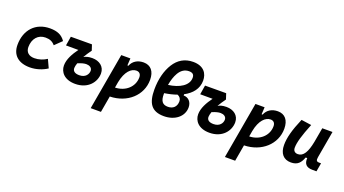

<svg xmlns="http://www.w3.org/2000/svg" viewBox="-67 -1440 4237 2363"><g transform="rotate(20 2051.0 -258.5)"><path d="M297.4 -115.7C225.1 -115.7 183.1 -153.8 182.6 -220.2C183.1 -329.6 246.1 -401.9 342.8 -401.9C398.9 -401.9 436.5 -385.3 468.3 -347.2L558.6 -434.6C514.2 -499.5 453.6 -527.3 356.4 -527.3C169.9 -527.3 47.4 -397.5 47.4 -199.7C47.4 -66.9 133.3 9.8 283.2 9.8C365.2 9.8 446.8 -17.1 508.3 -58.1L458.5 -165.5C414.6 -135.7 356 -115.7 297.4 -115.7Z M877.4 9.8C1044.9 9.8 1134.3 -106 1134.3 -219.2C1134.3 -310.1 1061.5 -361.3 970.2 -361.3C914.6 -361.3 884.3 -349.1 859.9 -335.4C880.4 -371.6 904.3 -407.7 931.2 -444.3L906.7 -518.6L630.4 -517.6L610.8 -397L773.4 -396.5C719.2 -322.8 671.4 -238.8 671.4 -157.7C671.4 -71.8 735.4 9.8 877.4 9.8ZM816.4 -237.3C865.7 -258.3 899.9 -266.1 926.3 -266.1C964.8 -266.1 1003.4 -248.5 1003.4 -205.6C1003.4 -163.6 970.7 -107.9 889.2 -107.9C835.4 -107.9 801.8 -127.4 801.8 -170.4C801.8 -187.5 807.1 -210 816.4 -237.3Z M1294.9 224.6 1332.5 9.8C1559.6 4.9 1729 -148.9 1729 -351.6C1729 -463.9 1675.3 -527.3 1582 -527.3C1504.4 -527.3 1443.8 -490.2 1418 -424.3H1405.3L1410.6 -517.6H1291L1160.6 224.6ZM1355 -115.7 1367.7 -189.9C1396 -338.4 1466.8 -401.9 1532.2 -401.9C1571.3 -401.9 1593.8 -377.9 1593.8 -335C1593.8 -212.4 1491.7 -119.1 1355 -115.7Z M2182.6 -329.6C2280.8 -381.8 2345.7 -459.5 2345.7 -566.4C2345.7 -657.7 2294.4 -742.2 2153.3 -742.2C2041.5 -742.2 1960 -689.5 1905.8 -603.5C1849.1 -513.7 1818.4 -395.5 1818.4 -260.3C1818.4 -83.5 1874 9.8 2039.6 9.8C2183.1 9.8 2290.5 -75.2 2290.5 -195.8C2290.5 -264.2 2247.6 -313 2182.6 -313.5ZM1957 -369.6C1967.3 -430.7 1985.4 -487.8 2010.7 -531.2C2041 -584 2085 -616.7 2144 -616.7C2193.4 -616.7 2212.4 -594.7 2212.4 -555.2C2212.4 -453.6 2101.6 -388.2 1957 -369.6ZM2109.4 -297.4C2141.1 -283.2 2158.2 -259.8 2158.2 -227.1C2158.2 -154.8 2111.8 -115.7 2046.4 -115.7C1975.6 -115.7 1946.8 -155.3 1946.8 -244.6C1946.8 -249 1946.8 -253.4 1946.8 -257.8C2004.4 -266.6 2059.6 -279.3 2109.4 -297.4Z M2635.3 9.8C2802.7 9.8 2892.1 -106 2892.1 -219.2C2892.1 -310.1 2819.3 -361.3 2728 -361.3C2672.4 -361.3 2642.1 -349.1 2617.7 -335.4C2638.2 -371.6 2662.1 -407.7 2689 -444.3L2664.6 -518.6L2388.2 -517.6L2368.7 -397L2531.2 -396.5C2477.1 -322.8 2429.2 -238.8 2429.2 -157.7C2429.2 -71.8 2493.2 9.8 2635.3 9.8ZM2574.2 -237.3C2623.5 -258.3 2657.7 -266.1 2684.1 -266.1C2722.7 -266.1 2761.2 -248.5 2761.2 -205.6C2761.2 -163.6 2728.5 -107.9 2647 -107.9C2593.3 -107.9 2559.6 -127.4 2559.6 -170.4C2559.6 -187.5 2564.9 -210 2574.2 -237.3Z M3052.7 224.6 3090.3 9.8C3317.4 4.9 3486.8 -148.9 3486.8 -351.6C3486.8 -463.9 3433.1 -527.3 3339.8 -527.3C3262.2 -527.3 3201.7 -490.2 3175.8 -424.3H3163.1L3168.5 -517.6H3048.8L2918.5 224.6ZM3112.8 -115.7 3125.5 -189.9C3153.8 -338.4 3224.6 -401.9 3290 -401.9C3329.1 -401.9 3351.6 -377.9 3351.6 -335C3351.6 -212.4 3249.5 -119.1 3112.8 -115.7Z M3702.6 10.3C3791 10.3 3827.1 -34.7 3855 -109.4H3875.5C3869.6 -32.7 3905.8 4.9 3984.4 4.9H4037.6L4057.1 -106.9H4033.7C3997.6 -106.9 3988.3 -120.6 3996.1 -166.5L4057.6 -517.6H3923.8L3889.6 -325.2V-325.7C3863.3 -189.5 3821.3 -115.2 3749 -115.2C3709.5 -115.2 3687 -137.7 3687 -176.8C3687 -246.1 3715.8 -345.2 3781.7 -508.3L3648.9 -527.3C3580.6 -367.7 3551.8 -259.3 3551.8 -164.6C3551.8 -53.7 3606.4 10.3 3702.6 10.3Z"/></g></svg>

Font: Cascadia Code
Style: Bold Italic
Weight: 700
Italic angle: -10°
Monospace: yes
Designer: Aaron Bell
Foundry: Saja Typeworks
Version: Version 2404.023